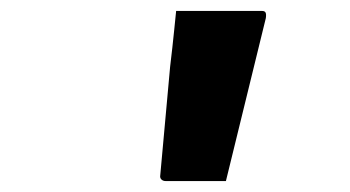

<svg xmlns="http://www.w3.org/2000/svg" viewBox="-20 -770 640 351"><path d="M393 -439Q365 -439 338 -439Q311 -439 283 -439Q278 -439 275 -442Q272 -445 273 -450L291 -648Q293 -666 295 -682.5Q297 -699 298.5 -715.5Q300 -732 302 -750Q345 -750 384 -750Q423 -750 459 -750Q464 -750 465.5 -747Q467 -744 466 -737Z"/></svg>

Font: RecMonoLinear Nerd Font Mono
Style: Bold Italic
Weight: 700
Italic angle: -10°
Monospace: yes
Version: Version 1.085; ttfautohint (v1.8.4.7-5d5b);Nerd Fonts 3.2.1